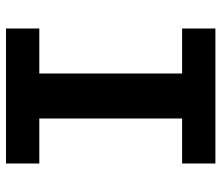

<svg xmlns="http://www.w3.org/2000/svg" viewBox="-69 -669 738 640"><g transform="rotate(-90 300.0 -349.0)"><path d="M75 0V-111H225V-587H75V-698H525V-587H375V-111H525V0Z"/></g></svg>

Font: iA Writer Duo V
Style: Regular
Weight: 400
Designer: Mike Abbink, Paul van der Laan, Pieter van Rosmalen, Oliver Reichenstein
Foundry: Information Architects Inc.
Version: Version 2.000